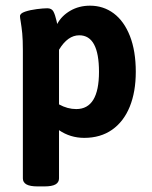

<svg xmlns="http://www.w3.org/2000/svg" viewBox="-20 -481 538 680"><path d="M61 150.9V-301.3Q61 -340.3 58.8 -362.5Q56.6 -384.8 53.2 -405.3Q50.8 -418.5 50.8 -423.8Q50.8 -433.6 68.8 -439.7Q86.9 -445.8 110.1 -448.7Q133.3 -451.7 147.5 -451.7Q163.1 -451.7 169.2 -440.2Q175.3 -428.7 180.2 -407.2L182.6 -396Q197.8 -424.8 228.8 -442.9Q259.8 -460.9 298.8 -460.9Q346.2 -460.9 382.8 -433.6Q419.4 -406.2 440.2 -353.3Q460.9 -300.3 460.9 -226.6Q460.9 -155.8 439.5 -103Q418 -50.3 377 -21.5Q335.9 7.3 278.3 7.3Q229 7.3 189 -20V150.9Q189 165 176.5 172.1Q164.1 179.2 137.2 179.2H113.3Q86.4 179.2 73.7 172.1Q61 165 61 150.9ZM330.6 -226.6Q330.6 -356 260.7 -356Q219.7 -356 189 -304.7V-111.3Q219.2 -94.7 250 -94.7Q330.6 -94.7 330.6 -226.6Z"/></svg>

Font: Jaldi
Style: Bold
Weight: 400
Designer: Pablo Cosgaya and Nicolas Silva
Foundry: Omnibus-Type
Version: Version 1.007